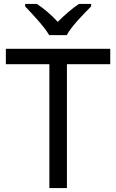

<svg xmlns="http://www.w3.org/2000/svg" viewBox="-20 -964 596 984"><path d="M232 -784H322C346 -829 409 -893 447 -931V-944H385C350 -921 312 -888 276 -852C243 -888 204 -921 169 -944H109V-931C145 -893 206 -829 232 -784ZM323 0V-635H545V-714H10V-635H233V0Z"/></svg>

Font: Noto Sans Sinhala UI
Style: Regular
Weight: 400
Designer: Jelle Bosma - Monotype Design Team
Foundry: Monotype Imaging Inc.
Version: Version 2.006